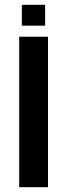

<svg xmlns="http://www.w3.org/2000/svg" viewBox="-20 -780 280 800"><path d="M180 -627V0H60V-627ZM168 -673H71V-760H168Z"/></svg>

Font: Blinker SemiBold
Style: Regular
Weight: 600
Designer: Juergen Huber
Foundry: supertype
Version: Version 1.015;PS 1.15;hotconv 1.0.88;makeotf.lib2.5.647800